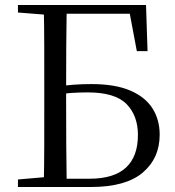

<svg xmlns="http://www.w3.org/2000/svg" viewBox="-20 -748 700 768"><path d="M51.8 0V-30.1L190.3 -42.1H201.8V0ZM154.9 0Q156.9 -84.3 157 -169Q157.1 -253.8 157.1 -340.3V-392.9Q157.1 -476.7 157 -560.9Q156.9 -645 154.9 -728H246.9Q245.5 -645.4 245 -561.6Q244.5 -477.8 244.5 -391.9V-340.5Q244.5 -255.6 245 -170Q245.5 -84.5 246.9 0ZM201.8 0V-33.1H337.7Q435.5 -33.1 483.6 -77.4Q531.7 -121.7 531.7 -208Q531.7 -285.6 485.9 -332Q440.1 -378.4 330.6 -378.4Q296.6 -378.4 265.1 -376.2Q233.6 -374 201.6 -366V-400Q236.7 -406.5 272.9 -409.1Q309.1 -411.7 345.8 -411.7Q440.2 -411.7 500.4 -386Q560.7 -360.3 589.7 -314.8Q618.7 -269.4 618.7 -209.2Q618.7 -115.3 550.9 -57.6Q483 0 343.6 0ZM51.8 -698V-728H201.8V-686.9H190.3ZM527.3 -543.5 492.6 -728 535.5 -693H201.8V-728H564.1L570.2 -543.5Z"/></svg>

Font: Noto Serif KR
Style: Regular
Weight: 200
Designer: Ryoko NISHIZUKA 西塚涼子 (kana & ideographs); Frank Grießhammer (Latin, Greek & Cyrillic); Wenlong ZHANG 张文龙 (bopomofo); San
Foundry: Adobe
Version: Version 2.001;hotconv 1.1.0;makeotfexe 2.6.0